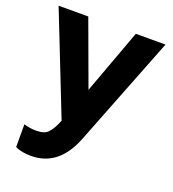

<svg xmlns="http://www.w3.org/2000/svg" viewBox="-139 -651 880 979"><g transform="rotate(20 301.0 -162.0)"><path d="M140 222Q290 222 357 51L591 -546H430L301 -195L172 -546H11L226 0L216 23Q204 50 185 71Q166 92 122 92Q86 92 54 82V205Q71 214 93.5 218Q116 222 140 222Z"/></g></svg>

Font: Plus Jakarta Sans ExtraBold
Style: Regular
Weight: 800
Designer: Gumpita Rahayu
Foundry: Tokotype
Version: Version 2.004; ttfautohint (v1.8.3)